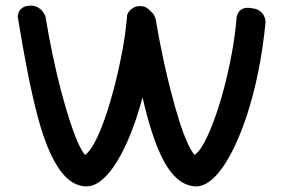

<svg xmlns="http://www.w3.org/2000/svg" viewBox="-20 -667 1009 684"><path d="M285 -3Q247 -5 216.5 -34.5Q186 -64 161 -117.5Q136 -171 116 -245.5Q96 -320 78 -411.5Q60 -503 43 -609Q43 -609 44 -615Q45 -621 49 -628Q53 -635 62 -640.5Q71 -646 87 -647Q103 -647 113.5 -641.5Q124 -636 130.5 -628Q137 -620 139.5 -614Q142 -608 142 -608Q154 -536 168 -469Q182 -402 197.5 -343.5Q213 -285 228 -238.5Q243 -192 257 -160.5Q271 -129 283 -115Q298 -125 316.5 -158.5Q335 -192 353 -243.5Q371 -295 387 -356.5Q403 -418 415.5 -484Q428 -550 433 -613Q433 -613 434.5 -617.5Q436 -622 441 -628Q446 -634 456 -637.5Q466 -641 484 -638Q504 -636 515 -628Q526 -620 530 -610.5Q534 -601 535 -594.5Q536 -588 536 -588Q527 -494 508.5 -406.5Q490 -319 465.5 -245.5Q441 -172 411.5 -117Q382 -62 350 -32Q318 -2 285 -3ZM676 -3Q638 -5 607 -34.5Q576 -64 551.5 -117.5Q527 -171 506.5 -245.5Q486 -320 468 -411.5Q450 -503 433 -609Q433 -609 435 -615Q437 -621 442 -628Q447 -635 457 -640.5Q467 -646 482 -645Q494 -645 503.5 -638.5Q513 -632 519.5 -623.5Q526 -615 530 -608.5Q534 -602 534 -602Q546 -531 560 -464.5Q574 -398 589 -340.5Q604 -283 618.5 -237Q633 -191 647 -160Q661 -129 673 -115Q689 -125 707 -158Q725 -191 743.5 -241.5Q762 -292 778 -352.5Q794 -413 806 -478Q818 -543 823 -606Q823 -606 824.5 -612Q826 -618 831 -625Q836 -632 846.5 -636.5Q857 -641 875 -638Q895 -636 905.5 -628Q916 -620 920.5 -610.5Q925 -601 925.5 -594.5Q926 -588 926 -588Q917 -494 899 -406.5Q881 -319 856 -245.5Q831 -172 801.5 -117Q772 -62 740 -32Q708 -2 676 -3Z"/></svg>

Font: Sour Gummy
Style: Regular
Weight: 400
Designer: Stefie Justprince
Foundry: Eifetstype
Version: Version 1.000